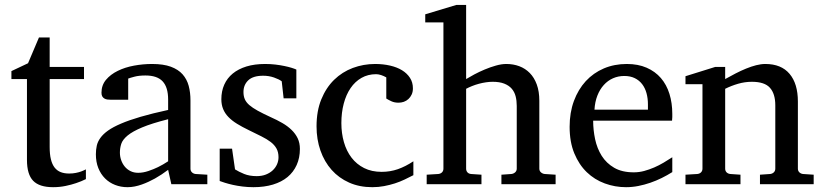

<svg xmlns="http://www.w3.org/2000/svg" viewBox="-20 -757 3384 789"><path d="M333 -21Q314.5 -11.7 292.5 -4.4Q273.9 2 249.5 7.1Q225.1 12.2 198.2 12.2Q141.6 12.2 116.2 -14.2Q90.8 -40.5 90.8 -100.1V-432.1H26.9V-464.8L95.2 -497.1L140.1 -603H184.1V-481.9H325.2V-432.1H184.1V-152.8Q184.1 -123 189.2 -102.3Q194.3 -81.5 204.3 -68.6Q214.4 -55.7 229.2 -49.8Q244.1 -43.9 264.2 -43.9Q278.8 -43.9 291.3 -46.4Q303.7 -48.8 313 -52.2Q323.7 -56.2 333 -61Z M670.9 -267.1Q603.5 -250 564 -233.4Q524.4 -216.8 504.2 -200Q483.9 -183.1 478.3 -165.8Q472.7 -148.4 472.7 -129.9Q472.7 -114.3 477.8 -99.4Q482.9 -84.5 492.4 -72.8Q502 -61 515.9 -54Q529.8 -46.9 547.9 -46.9Q567.9 -46.9 589.6 -54.2Q611.3 -61.5 629.4 -70.3Q650.4 -80.6 670.9 -94.2ZM684.1 0 670.9 -59.1Q644.5 -39.1 616.7 -23.4Q604.5 -16.6 590.8 -10.3Q577.1 -3.9 562.7 1.2Q548.3 6.3 533.4 9.3Q518.6 12.2 503.9 12.2Q476.6 12.2 452.9 2.9Q429.2 -6.3 411.6 -23.9Q394 -41.5 384 -66.4Q374 -91.3 374 -123Q374 -141.6 377.7 -158.2Q381.3 -174.8 392.6 -190.4Q403.8 -206.1 424.1 -220.5Q444.3 -234.9 477.3 -249Q510.3 -263.2 557.9 -277.1Q605.5 -291 670.9 -305.2V-348.1Q670.9 -398.4 648.4 -422.6Q626 -446.8 577.6 -446.8Q551.3 -446.8 532.7 -441.9Q514.2 -437 506.8 -434.1V-347.2H434.1Q427.2 -347.2 420.7 -348.1Q414.1 -349.1 408.7 -352.3Q403.3 -355.5 400.1 -361.1Q397 -366.7 397 -376Q397 -406.7 415.5 -429Q434.1 -451.2 463.9 -465.8Q493.7 -480.5 530.8 -487.3Q567.9 -494.1 605 -494.1Q651.4 -494.1 681.9 -482.9Q712.4 -471.7 730.2 -451.7Q748 -431.6 755.4 -404.3Q762.7 -377 762.7 -344.2V-64Q762.7 -54.7 768.8 -48.8Q774.9 -43 783.7 -42L832 -39.1V0Z M1212.4 -145Q1212.4 -108.4 1199.2 -79.1Q1186 -49.8 1161.6 -29.5Q1137.2 -9.3 1101.6 1.5Q1065.9 12.2 1021.5 12.2Q998.5 12.2 976.8 9.5Q955.1 6.8 936.8 2.7Q918.5 -1.5 904.3 -5.9Q890.1 -10.3 882.8 -13.2V-146H933.6L945.8 -61Q960.9 -51.3 983.2 -42.2Q1005.4 -33.2 1034.7 -33.2Q1056.2 -33.2 1072.8 -39.8Q1089.4 -46.4 1100.8 -57.1Q1112.3 -67.9 1118.4 -81.8Q1124.5 -95.7 1124.5 -110.8Q1124.5 -131.8 1116.2 -146.7Q1107.9 -161.6 1092.3 -173.6Q1076.7 -185.5 1054 -196.8Q1031.2 -208 1002.4 -222.2Q975.1 -235.4 954.1 -248.3Q933.1 -261.2 918.7 -276.1Q904.3 -291 897 -308.8Q889.6 -326.7 889.6 -349.1Q889.6 -382.3 901.6 -409.2Q913.6 -436 936.5 -454.8Q959.5 -473.6 992.9 -483.9Q1026.4 -494.1 1069.8 -494.1Q1091.8 -494.1 1111.8 -491.7Q1131.8 -489.3 1148.4 -485.8Q1165 -482.4 1177.7 -478.5Q1190.4 -474.6 1197.8 -471.2V-353H1145.5L1137.7 -422.9Q1127 -431.2 1106 -438.5Q1085 -445.8 1061.5 -445.8Q1020 -445.8 1000.2 -427Q980.5 -408.2 980.5 -378.9Q980.5 -361.8 986.1 -349.1Q991.7 -336.4 1004.6 -325.2Q1017.6 -314 1038.8 -302.2Q1060.1 -290.5 1091.8 -275.9Q1118.2 -264.2 1140.1 -251.5Q1162.1 -238.8 1178.2 -223.1Q1194.3 -207.5 1203.4 -188.5Q1212.4 -169.4 1212.4 -145Z M1678.7 -37.1Q1661.6 -28.3 1642.8 -19.3Q1624 -10.3 1602.8 -3.4Q1581.5 3.4 1558.3 7.8Q1535.2 12.2 1509.8 12.2Q1457 12.2 1414.8 -6.6Q1372.6 -25.4 1342.8 -58.8Q1313 -92.3 1296.9 -138.2Q1280.8 -184.1 1280.8 -237.8Q1280.8 -300.8 1300.3 -348.6Q1319.8 -396.5 1353 -429Q1386.2 -461.4 1429.9 -477.8Q1473.6 -494.1 1521.5 -494.1Q1554.2 -494.1 1582.8 -487.5Q1611.3 -481 1632.1 -468.3Q1652.8 -455.6 1664.8 -437Q1676.8 -418.5 1676.8 -394Q1676.8 -379.4 1671.6 -368.4Q1666.5 -357.4 1658.2 -349.9Q1649.9 -342.3 1639.4 -338.6Q1628.9 -335 1617.7 -335Q1601.1 -335 1588.9 -340.6Q1576.7 -346.2 1567.4 -352.1V-439Q1557.1 -444.8 1546.1 -448.5Q1535.2 -452.1 1525.4 -452.1Q1492.2 -452.1 1465.6 -437Q1439 -421.9 1420.7 -395Q1402.3 -368.2 1392.6 -331.3Q1382.8 -294.4 1382.8 -251Q1382.8 -209.5 1393.3 -172.9Q1403.8 -136.2 1424.6 -109.1Q1445.3 -82 1476.3 -66.4Q1507.3 -50.8 1548.3 -50.8Q1583.5 -50.8 1615 -61.8Q1646.5 -72.8 1678.7 -94.2Z M2040.5 0V-39.1L2081.5 -42Q2090.3 -43 2096.9 -48.8Q2103.5 -54.7 2103.5 -64V-321.8Q2103.5 -343.3 2098.9 -361.3Q2094.2 -379.4 2082.8 -392.6Q2071.3 -405.8 2052.2 -413.3Q2033.2 -420.9 2004.4 -420.9Q1991.2 -420.9 1976.6 -418.7Q1961.9 -416.5 1947.5 -412.6Q1933.1 -408.7 1919.7 -403.3Q1906.2 -397.9 1895.5 -392.1V-64Q1895.5 -54.7 1900.9 -48.8Q1906.2 -43 1915.5 -42L1958.5 -39.1V0H1733.4V-39.1L1781.2 -42Q1790.5 -43 1796.4 -48.8Q1802.2 -54.7 1802.2 -64V-665H1727.5V-698.2L1855.5 -736.8H1895.5V-432.1Q1909.2 -440.4 1929.2 -451.2Q1949.2 -461.9 1971.9 -471.4Q1994.6 -481 2017.8 -487.5Q2041 -494.1 2060.5 -494.1Q2089.4 -494.1 2114 -484.9Q2138.7 -475.6 2157 -457Q2175.3 -438.5 2185.8 -409.9Q2196.3 -381.3 2196.3 -342.8V-64Q2196.3 -54.7 2202.9 -48.8Q2209.5 -43 2218.3 -42L2263.2 -39.1V0Z M2742.7 -49.8Q2721.7 -36.6 2699 -25.4Q2676.3 -14.2 2652.1 -5.9Q2627.9 2.4 2603 7.3Q2578.1 12.2 2552.7 12.2Q2507.3 12.2 2465.3 -3.2Q2423.3 -18.6 2391.4 -49.3Q2359.4 -80.1 2340.1 -126.7Q2320.8 -173.3 2320.8 -235.8Q2320.8 -294.4 2338.4 -342Q2356 -389.6 2387.2 -423.6Q2418.5 -457.5 2461.4 -475.8Q2504.4 -494.1 2555.7 -494.1Q2602.1 -494.1 2637.2 -478.8Q2672.4 -463.4 2695.8 -436.3Q2719.2 -409.2 2731 -371.3Q2742.7 -333.5 2742.7 -289.1V-275.9Q2742.7 -268.1 2741.7 -261.2H2417.5Q2417.5 -223.1 2425.5 -185.1Q2433.6 -147 2452.6 -116.7Q2471.7 -86.4 2503.9 -67.6Q2536.1 -48.8 2584.5 -48.8Q2606 -48.8 2627 -54.4Q2647.9 -60.1 2668.2 -68.8Q2688.5 -77.6 2707 -88.6Q2725.6 -99.6 2742.7 -110.8ZM2642.6 -328.1Q2642.6 -353 2636.7 -374.3Q2630.9 -395.5 2618.9 -411.1Q2606.9 -426.8 2588.6 -435.8Q2570.3 -444.8 2545.4 -444.8Q2520.5 -444.8 2499 -435.3Q2477.5 -425.8 2461.2 -407.7Q2444.8 -389.6 2434.8 -364Q2424.8 -338.4 2422.9 -306.2H2642.6Z M3103 0V-39.1L3145 -42Q3153.8 -43 3159.9 -48.8Q3166 -54.7 3166 -64V-324.2Q3166 -371.6 3144 -396.2Q3122.1 -420.9 3069.8 -420.9Q3041 -420.9 3013.2 -412.8Q2985.4 -404.8 2960 -392.1V-64Q2960 -54.7 2965.8 -48.8Q2971.7 -43 2981 -42L3022.9 -39.1V0H2796.9V-39.1L2845.7 -42Q2855 -43 2860.8 -48.8Q2866.7 -54.7 2866.7 -64V-411.1H2796.9V-443.8L2918.9 -481.9H2960V-432.1Q2981 -443.8 3002.7 -455.1Q3024.4 -466.3 3045.9 -475.1Q3067.4 -483.9 3087.4 -489Q3107.4 -494.1 3125 -494.1Q3190.4 -494.1 3224.6 -453.6Q3258.8 -413.1 3258.8 -339.8V-64Q3258.8 -54.7 3264.9 -48.8Q3271 -43 3279.8 -42L3323.7 -39.1V0Z"/></svg>

Font: BabelStone Ogham
Style: Regular
Weight: 400
Designer: Andrew West
Foundry: BabelStone
Version: Version 2.02 March 14, 2022